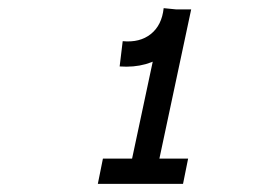

<svg xmlns="http://www.w3.org/2000/svg" viewBox="-20 -873 640 471"><path d="M273.5 -710 281 -772Q323 -768 350 -789.5Q377 -811 381.5 -853L446.5 -846.5Q438 -780 390.2 -742.5Q342.5 -705 273.5 -710ZM220 -422 232.5 -484H441.5L429 -422ZM293.5 -434.5 382 -850H449L360.5 -434.5Z"/></svg>

Font: Victor Mono Thin
Style: Italic
Weight: 100
Italic angle: -12°
Monospace: yes
Designer: Rune Bjørnerås
Version: Version 1.561;gftools[0.9.30]